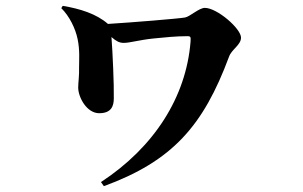

<svg xmlns="http://www.w3.org/2000/svg" viewBox="-20 -570 1040 658"><path d="M195 -550 190 -542C218 -515 239 -471 246 -436C254 -398 251 -364 251 -339C252 -313 248 -286 248 -270C248 -237 277 -182 320 -182C362 -182 370 -207 370 -233C371 -280 366 -391 362 -443C378 -429 389 -423 404 -423C425 -423 457 -433 505 -438C544 -442 584 -446 622 -446C634 -446 634 -443 633 -427C618 -238 509 -66 326 54L336 68C571 -18 677 -139 765 -376C774 -401 806 -416 806 -441C806 -472 724 -543 682 -543C662 -543 631 -513 614 -510C591 -506 431 -493 350 -488C310 -523 254 -540 195 -550Z"/></svg>

Font: Noto Serif SC Black
Style: Regular
Weight: 900
Designer: Ryoko NISHIZUKA 西塚涼子 (kana & ideographs); Frank Grießhammer (Latin, Greek & Cyrillic); Wenlong ZHANG 张文龙 (bopomofo); San
Foundry: Adobe
Version: Version 2.001;hotconv 1.1.0;makeotfexe 2.6.0